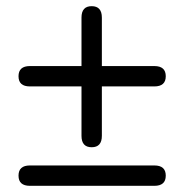

<svg xmlns="http://www.w3.org/2000/svg" viewBox="-20 -602 595 622"><path d="M310 -545V-388H480Q517 -388 517 -355Q517 -322 480 -322H310V-162Q310 -125 277 -125Q244 -125 244 -162V-322H77Q40 -322 40 -355Q40 -388 77 -388H244V-545Q244 -582 277 -582Q310 -582 310 -545ZM77 -66H480Q517 -66 517 -33Q517 0 480 0H77Q40 0 40 -33Q40 -66 77 -66Z"/></svg>

Font: Merge One
Style: Regular
Weight: 400
Designer: Kosal Sen
Foundry: Philatype
Version: Version 1.001